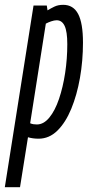

<svg xmlns="http://www.w3.org/2000/svg" viewBox="-58 -566 378 796"><path d="M-38 210 81 -543H136L139 -523Q152 -531 167.5 -538.5Q183 -546 204 -546Q246 -546 266 -508Q286 -470 286 -389Q286 -314 273.5 -243Q261 -172 237.5 -115Q214 -58 180 -24.5Q146 9 102 9Q78 9 58 3L25 210ZM95 -50Q123 -50 146.5 -78.5Q170 -107 186.5 -155.5Q203 -204 212 -263Q221 -322 221 -383Q221 -435 210 -458.5Q199 -482 177 -482Q167 -482 154 -477.5Q141 -473 132 -468L67 -55Q74 -52 81 -51Q88 -50 95 -50Z"/></svg>

Font: Georama ExtraCondensed
Style: Italic
Weight: 400
Width: 2
Italic angle: -9°
Designer: Jean-Baptiste Levee
Foundry: Production Type
Version: Version 1.000